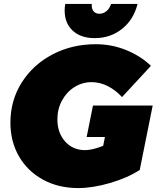

<svg xmlns="http://www.w3.org/2000/svg" viewBox="-20 -941 797 977"><path d="M453 -404H757L691 -76Q627 -35 539 -9.5Q451 16 378 16Q277 16 198.5 -27Q120 -70 76.5 -145.5Q33 -221 33 -317Q33 -430 90.5 -521Q148 -612 247 -664Q346 -716 467 -716Q549 -716 622.5 -686Q696 -656 748 -606L601 -447Q569 -482 529 -502.5Q489 -523 446 -523Q399 -523 359 -498Q319 -473 295.5 -429.5Q272 -386 272 -334Q272 -265 311.5 -221Q351 -177 413 -177Q450 -177 505 -199L514 -244H421ZM486 -871Q506 -871 522 -884.5Q538 -898 545 -921H680Q660 -841 601 -794Q542 -747 462 -747Q391 -747 350 -785Q309 -823 309 -888Q309 -903 312 -921H447Q445 -898 455.5 -884.5Q466 -871 486 -871Z"/></svg>

Font: Gontserrat Black
Style: Italic
Weight: 900
Italic angle: -11.3°
Designer: Julieta Ulanovsky
Foundry: Julieta Ulanovsky
Version: Version 6.001